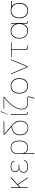

<svg xmlns="http://www.w3.org/2000/svg" viewBox="2329 -3179 1050 5748"><g transform="rotate(-90 2854.0 -305.0)"><path d="M394 -500 120 -252V-500H100V0H120V-223L197 -292L394 0H420L212 -306L428 -500Z M559 -127C559 -38 621 10 733 10C851 10 931 -39 931 -109H911C911 -51 837 -8 740 -8C637 -8 579 -45 579 -131C579 -195 627 -250 696 -251L796 -253V-271L691 -273C637 -274 597 -323 597 -380C597 -451 650 -492 742 -492C830 -492 890 -455 890 -399H910C910 -466 847 -510 739 -510C640 -510 577 -461 577 -382C577 -323 607 -277 664 -260C583 -239 559 -190 559 -127Z M1137 -304C1137 -434 1212 -492 1309 -492C1434 -492 1499 -403 1499 -252V-241C1499 -103 1433 -8 1304 -8C1230 -8 1137 -68 1137 -181ZM1139 200V-100C1159 -45 1217 10 1305 10C1444 10 1519 -88 1519 -240C1519 -420 1452 -510 1298 -510C1203 -510 1119 -443 1119 -317V200Z M1961 -465C2051 -396 2094 -317 2094 -229C2094 -86 2015 -2 1898 -2H1888C1788 -2 1699 -84 1699 -232C1699 -376 1793 -453 1924 -467L1954 -471ZM1934 -487C1763 -470 1679 -381 1679 -228C1679 -77 1768 16 1891 16C2034 16 2114 -75 2114 -236C2114 -322 2076 -391 1999 -458L1717 -702H2094V-722H1694V-696Z M2294 -39C2294 -18 2309 3 2337 3H2372V-17C2364 -15 2352 -13 2342 -13C2322 -13 2314 -29 2314 -48V-500H2294ZM2399 -810H2379L2299 -600H2309Z M2802 -704C2612 -564 2451 -348 2451 -200V-188C2451 -64 2514 0 2599 0H2790C2807 0 2820 15 2820 36C2820 48 2814 72 2808 89L2775 200H2796L2837 58C2839 51 2840 42 2840 32C2840 1 2818 -18 2784 -18H2610C2527 -18 2471 -72 2471 -189V-203C2471 -342 2637 -566 2829 -702V-722H2480V-704Z M2926 -250C2926 -90 3012 10 3157 10C3301 10 3386 -89 3386 -250C3386 -411 3301 -510 3157 -510C3012 -510 2926 -410 2926 -250ZM2947 -250C2947 -398 3032 -490 3156 -490C3283 -490 3364 -396 3364 -250C3364 -102 3281 -10 3156 -10C3031 -10 2947 -102 2947 -250Z M3930 -500 3730 -19 3526 -500H3506L3718 0H3742L3950 -500Z M4232 -483V-83C4232 -22 4260 10 4314 10C4333 10 4352 8 4371 3V-12C4362 -10 4327 -8 4317 -8C4268 -8 4252 -48 4252 -91V-483H4462V-501H4021V-483Z M4794 -490C4930 -490 5011 -398 5011 -241C5011 -111 4923 -10 4802 -10C4680 -10 4592 -111 4592 -253C4592 -393 4677 -490 4794 -490ZM5038 -500H5018V-341C5002 -429 4927 -510 4799 -510C4654 -510 4572 -405 4572 -248C4572 -98 4670 10 4808 10C4907 10 4987 -46 5018 -165V-47C5018 -9 5036 10 5069 10C5081 10 5089 7 5094 4V-13C5086 -10 5078 -7 5070 -7C5050 -7 5038 -24 5038 -47Z M5202 -250C5202 -398 5286 -490 5410 -490C5537 -490 5618 -396 5618 -250C5618 -102 5535 -10 5410 -10C5285 -10 5202 -102 5202 -250ZM5699 -480V-500H5485C5462 -507 5438 -510 5411 -510C5266 -510 5180 -410 5180 -250C5180 -90 5266 10 5411 10C5555 10 5640 -89 5640 -250C5640 -359 5601 -439 5532 -480Z"/></g></svg>

Font: Perun Thin
Style: Regular
Weight: 100
Foundry: Copyright (c) Stefan Peev, Context Ltd, 2016
Version: Version 1.089